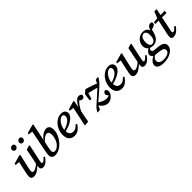

<svg xmlns="http://www.w3.org/2000/svg" viewBox="234 -1967 3478 3478"><g transform="rotate(-45 1973.0 -227.5)"><path d="M150 11Q122 11 101.5 -4.5Q81 -20 81 -58Q81 -81 87 -110Q93 -139 98 -165L147 -387L158 -365L60 -374L64 -403L235 -451L249 -441L189 -178Q183 -153 179.5 -133.5Q176 -114 176 -99Q176 -79 185.5 -69.5Q195 -60 210 -60Q240 -60 275.5 -82.5Q311 -105 369 -155L371 -128Q308 -62 254 -25.5Q200 11 150 11ZM382 11Q360 11 343 -3Q326 -17 326 -46Q326 -59 328 -73Q330 -87 335 -113L366 -263Q374 -303 382 -344Q390 -385 398 -426L478 -451L492 -441L424 -125Q422 -109 419.5 -96.5Q417 -84 417 -77Q417 -67 423 -62Q429 -57 436 -57Q453 -57 472.5 -72.5Q492 -88 520 -120L544 -102Q523 -74 499 -48Q475 -22 446 -5.5Q417 11 382 11ZM253 -565Q234 -565 219.5 -577.5Q205 -590 205 -612Q205 -639 223 -655Q241 -671 264 -671Q283 -671 297 -658.5Q311 -646 311 -625Q311 -598 293.5 -581.5Q276 -565 253 -565ZM440 -565Q421 -565 406.5 -577.5Q392 -590 392 -612Q392 -639 410 -655Q428 -671 450 -671Q470 -671 483.5 -658.5Q497 -646 497 -625Q497 -598 480 -581.5Q463 -565 440 -565Z M693 11Q656 11 631 -10Q606 -31 606 -72Q606 -103 612.5 -140Q619 -177 628 -221L705 -606L729 -586L620 -597L624 -627L795 -674L806 -665L735 -325L734 -312L713 -218Q703 -170 698.5 -145Q694 -120 694 -97Q694 -74 706 -61Q718 -48 740 -48Q792 -48 840 -99Q873 -133 893.5 -187.5Q914 -242 914 -295Q914 -337 899 -358Q884 -379 860 -379Q830 -379 793 -352.5Q756 -326 714 -278L704 -287Q731 -337 768 -374Q805 -411 843.5 -431Q882 -451 915 -451Q952 -451 977.5 -424.5Q1003 -398 1003 -334Q1003 -272 976 -211Q949 -150 904.5 -99.5Q860 -49 805 -19Q750 11 693 11Z M1194 11Q1129 11 1088 -31Q1047 -73 1047 -159Q1047 -216 1067 -268.5Q1087 -321 1121.5 -362Q1156 -403 1201.5 -427Q1247 -451 1298 -451Q1349 -451 1375.5 -427Q1402 -403 1402 -361Q1402 -327 1374 -290Q1346 -253 1280 -217.5Q1214 -182 1101 -155L1098 -190Q1184 -211 1234 -240Q1284 -269 1305 -299.5Q1326 -330 1326 -357Q1326 -382 1313 -395Q1300 -408 1280 -408Q1259 -408 1233.5 -390Q1208 -372 1185 -340.5Q1162 -309 1147.5 -268.5Q1133 -228 1133 -183Q1133 -118 1158 -89.5Q1183 -61 1227 -61Q1269 -61 1300 -82.5Q1331 -104 1351 -128L1374 -110Q1345 -61 1298.5 -25Q1252 11 1194 11Z M1588 -225 1585 -271Q1605 -316 1632 -357.5Q1659 -399 1688.5 -425Q1718 -451 1748 -451Q1769 -451 1786.5 -443Q1804 -435 1813 -417Q1812 -392 1799 -375Q1786 -358 1760 -358Q1744 -358 1726 -368.5Q1708 -379 1691 -397L1680 -408L1725 -406Q1680 -372 1648 -326.5Q1616 -281 1588 -225ZM1454 0 1535 -380 1562 -363 1449 -374 1453 -403 1613 -451 1627 -441 1603 -295 1602 -281 1582 -194Q1572 -145 1563 -97Q1554 -49 1545 0L1465 7Z M2042 22Q2000 22 1959 -1.5Q1918 -25 1867 -92L1899 -132Q1960 -88 2003.5 -72.5Q2047 -57 2081 -57Q2108 -57 2129.5 -66Q2151 -75 2169 -90L2153 -62Q2131 -87 2122 -102Q2113 -117 2113 -132Q2113 -155 2128 -169Q2143 -183 2163 -185Q2180 -179 2189 -163.5Q2198 -148 2198 -129Q2198 -92 2174.5 -57.5Q2151 -23 2115 -0.5Q2079 22 2042 22ZM1849 0 1788 5 1780 0Q1795 -26 1812 -50Q1829 -74 1860 -103Q1928 -166 1999.5 -227Q2071 -288 2138 -357L2178 -439L2233 -449L2244 -439Q2235 -417 2211 -385Q2187 -353 2149 -317Q2083 -254 2016 -198.5Q1949 -143 1884 -84ZM1836 -252 1856 -395 1926 -451Q1988 -433 2045.5 -413.5Q2103 -394 2166 -366L2119 -309Q2078 -322 2040.5 -332Q2003 -342 1963 -351.5Q1923 -361 1874 -372L1926 -411L1877 -247Z M2405 11Q2340 11 2299 -31Q2258 -73 2258 -159Q2258 -216 2278 -268.5Q2298 -321 2332.5 -362Q2367 -403 2412.5 -427Q2458 -451 2509 -451Q2560 -451 2586.5 -427Q2613 -403 2613 -361Q2613 -327 2585 -290Q2557 -253 2491 -217.5Q2425 -182 2312 -155L2309 -190Q2395 -211 2445 -240Q2495 -269 2516 -299.5Q2537 -330 2537 -357Q2537 -382 2524 -395Q2511 -408 2491 -408Q2470 -408 2444.5 -390Q2419 -372 2396 -340.5Q2373 -309 2358.5 -268.5Q2344 -228 2344 -183Q2344 -118 2369 -89.5Q2394 -61 2438 -61Q2480 -61 2511 -82.5Q2542 -104 2562 -128L2585 -110Q2556 -61 2509.5 -25Q2463 11 2405 11Z M2753 11Q2725 11 2704.5 -4.5Q2684 -20 2684 -58Q2684 -81 2690 -110Q2696 -139 2701 -165L2750 -387L2761 -365L2663 -374L2667 -403L2838 -451L2852 -441L2792 -178Q2786 -153 2782.5 -133.5Q2779 -114 2779 -99Q2779 -79 2788.5 -69.5Q2798 -60 2813 -60Q2843 -60 2878.5 -82.5Q2914 -105 2972 -155L2974 -128Q2911 -62 2857 -25.5Q2803 11 2753 11ZM2985 11Q2963 11 2946 -3Q2929 -17 2929 -46Q2929 -59 2931 -73Q2933 -87 2938 -113L2969 -263Q2977 -303 2985 -344Q2993 -385 3001 -426L3081 -451L3095 -441L3027 -125Q3025 -109 3022.5 -96.5Q3020 -84 3020 -77Q3020 -67 3026 -62Q3032 -57 3039 -57Q3056 -57 3075.5 -72.5Q3095 -88 3123 -120L3147 -102Q3126 -74 3102 -48Q3078 -22 3049 -5.5Q3020 11 2985 11Z M3182 -67Q3182 -102 3210 -130Q3238 -158 3286 -186L3300 -174Q3272 -147 3265.5 -134.5Q3259 -122 3259 -110Q3259 -98 3269 -86Q3279 -74 3306 -71L3408 -60Q3484 -50 3514 -23.5Q3544 3 3544 44Q3544 92 3508 132Q3472 172 3409.5 195.5Q3347 219 3267 219Q3197 219 3154 195Q3111 171 3111 124Q3111 93 3131.5 65Q3152 37 3184.5 15.5Q3217 -6 3253 -18L3271 -7Q3232 16 3212 39.5Q3192 63 3192 93Q3192 130 3223.5 151.5Q3255 173 3311 173Q3381 173 3422.5 148.5Q3464 124 3464 84Q3464 60 3442 41Q3420 22 3357 15L3266 5Q3218 0 3200 -22.5Q3182 -45 3182 -67ZM3363 -173Q3401 -174 3424.5 -210Q3448 -246 3448 -320Q3448 -366 3429 -392.5Q3410 -419 3383 -418Q3340 -417 3318 -378Q3296 -339 3296 -276Q3296 -229 3312.5 -201Q3329 -173 3363 -173ZM3209 -268Q3209 -318 3234 -360Q3259 -402 3300 -426.5Q3341 -451 3391 -451Q3445 -451 3478.5 -421.5Q3512 -392 3514 -345L3506 -344Q3519 -413 3544.5 -439Q3570 -465 3600 -465Q3619 -465 3631 -458Q3634 -453 3636.5 -448.5Q3639 -444 3639 -437Q3639 -403 3611 -388.5Q3583 -374 3529 -360L3550 -387Q3543 -371 3538 -353.5Q3533 -336 3528 -313Q3486 -140 3350 -140Q3283 -140 3246 -177Q3209 -214 3209 -268Z M3654 -391 3661 -430 3781 -442V-439H3946L3938 -386L3777 -391ZM3680 -114 3746 -417 3803 -564H3863L3771 -126Q3763 -94 3763 -77Q3763 -67 3769.5 -62Q3776 -57 3783 -57Q3800 -57 3820 -72.5Q3840 -88 3866 -120L3891 -102Q3872 -74 3846.5 -48Q3821 -22 3791.5 -5.5Q3762 11 3728 11Q3704 11 3687.5 -1Q3671 -13 3671 -39Q3671 -52 3673 -69.5Q3675 -87 3680 -114Z"/></g></svg>

Font: Lisu Bosa SemiBold
Style: Italic
Weight: 600
Italic angle: -19°
Designer: David Morse, Annie Olsen, Victor Gaultney, Frank Grießhammer (Latin)
Foundry: SIL International
Version: Version 2.000